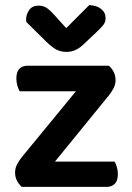

<svg xmlns="http://www.w3.org/2000/svg" viewBox="-20 -731 515 751"><path d="M65 0Q53 -11 46 -25Q39 -39 39 -56Q39 -73 46.5 -87.5Q54 -102 65 -116L277 -374H57Q52 -382 48 -395.5Q44 -409 44 -424Q44 -450 56 -462Q68 -474 88 -474H406Q418 -463 425 -449Q432 -435 432 -417Q432 -401 424.5 -386.5Q417 -372 406 -358L195 -99H428Q433 -91 437 -78Q441 -65 441 -50Q441 -24 429 -12Q417 0 397 0ZM239 -621 329 -711Q358 -710 375.5 -696Q393 -682 393 -660Q393 -644 383.5 -632.5Q374 -621 356 -604L303 -554Q274 -528 241 -528Q220 -528 203.5 -535.5Q187 -543 162 -567L83 -645Q82 -649 82 -654Q82 -674 94 -691.5Q106 -709 131 -709Q147 -709 159.5 -702Q172 -695 192 -673Z"/></svg>

Font: Baloo Bhai 2 SemiBold
Style: Regular
Weight: 600
Designer: Supriya Tembe, Noopur Datye and Ek Type
Foundry: Ek Type
Version: Version 1.640;PS 1.000;hotconv 16.6.51;makeotf.lib2.5.65220;